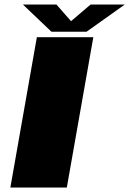

<svg xmlns="http://www.w3.org/2000/svg" viewBox="-20 -842 580 862"><path d="M26.5 0H280L399 -675H145.5ZM211 -699.5H368.5L540 -821.5H386.5L299 -747L233.5 -821.5H83Z"/></svg>

Font: Anybody Expanded Black
Style: Italic
Weight: 900
Width: 7
Italic angle: -10°
Version: Version 1.113;gftools[0.9.25]